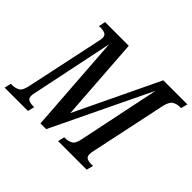

<svg xmlns="http://www.w3.org/2000/svg" viewBox="-173 -941 1168 1168"><g transform="rotate(45 411.0 -357.0)"><path d="M-18 0 -8 -43H3Q28 -43 49.5 -54Q71 -65 80 -109L185 -603Q187 -615 188.5 -621.5Q190 -628 190 -634Q190 -657 174.5 -664Q159 -671 134 -671H123L132 -714H336L374 -173L633 -714H840L829 -671H820Q793 -671 772 -658.5Q751 -646 741 -600L638 -113Q633 -94 633 -80Q633 -57 648 -50Q663 -43 688 -43H699L688 0H442L452 -43H462Q486 -43 506.5 -54Q527 -65 535 -106L645 -636L339 0H290L245 -636L136 -111Q134 -104 132.5 -94.5Q131 -85 131 -80Q131 -57 146.5 -50Q162 -43 185 -43H193L183 0Z"/></g></svg>

Font: Noto Serif ExtraCondensed Medium
Style: Italic
Weight: 500
Width: 2
Italic angle: -12°
Designer: Monotype Design Team
Foundry: Monotype Imaging Inc.
Version: Version 2.013; ttfautohint (v1.8.4.7-5d5b)